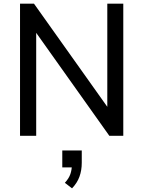

<svg xmlns="http://www.w3.org/2000/svg" viewBox="-20 -739 781 1045"><path d="M89 0V-719H165L578 -138H564V-719H651V0H575L163 -580H177V0ZM372 286 333 256Q355 232 363 208.5Q371 185 371 160L392 172H319V80H425V147Q425 188 412.5 222.5Q400 257 372 286Z"/></svg>

Font: Nunitoga
Style: Medium
Weight: 500
Designer: Vernon Adams
Foundry: Vernon Adams
Version: Version 1.0